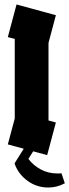

<svg xmlns="http://www.w3.org/2000/svg" viewBox="-20 -694 310 859"><path d="M191 0 15 -48 46 -164V-520L15 -528L54 -674L230 -626L197 -502V-155L230 -146ZM255 81 270 126Q235 145 196 145Q144 145 102.5 114.5Q61 84 45 37L101 -52L136 -29L107 17Q129 46 162.5 64Q196 82 236 82Q241 82 246 82Q251 82 255 81Z"/></svg>

Font: Blaka Ink
Style: Regular
Weight: 400
Designer: Mohamed Gaber
Foundry: Kief Type Foundry
Version: Version 1.003; ttfautohint (v1.8.4.7-5d5b)